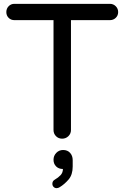

<svg xmlns="http://www.w3.org/2000/svg" viewBox="-20 -718 649 1001"><path d="M304 5Q285 5 272 -8Q259 -21 259 -40V-613H55Q37 -613 25 -625Q13 -637 13 -655Q13 -673 25 -685.5Q37 -698 55 -698H553Q571 -698 583.5 -685.5Q596 -673 596 -655Q596 -637 583.5 -625Q571 -613 553 -613H350V-40Q350 -21 336.5 -8Q323 5 304 5ZM275 263Q266 263 259.5 256.5Q253 250 253 240Q253 226 265 219Q284 208 296 195Q308 182 308 163Q286 163 272.5 149.5Q259 136 259 115Q259 94 273.5 79Q288 64 309 64Q332 64 345.5 79Q359 94 359 117V150Q359 193 337.5 218Q316 243 291 258Q283 263 275 263Z"/></svg>

Font: Varela Round
Style: Regular
Weight: 400
Designer: Joe Prince, Avraham Cornfeld
Foundry: Joe Prince, Avraham Cornfeld
Version: Version 3.010; ttfautohint (v1.8.4.7-5d5b)